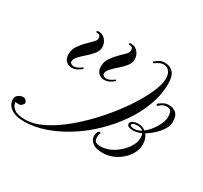

<svg xmlns="http://www.w3.org/2000/svg" viewBox="-170 -715 924 876"><g transform="rotate(30 292.0 -277.0)"><path d="M583 -396Q603 -396 618.5 -383Q634 -370 634 -337Q634 -309 608.5 -279Q583 -249 551 -230Q558 -221 562.5 -208.5Q567 -196 567 -180Q567 -148 547 -119.5Q527 -91 495 -73Q463 -55 426 -55Q390 -55 373 -68.5Q356 -82 354.5 -99Q353 -116 360 -126Q365 -132 367 -132Q376 -132 372 -123Q367 -109 370.5 -92.5Q374 -76 403 -76Q437 -76 469 -95.5Q501 -115 522 -144Q543 -173 543 -200Q543 -207 542 -213Q541 -219 539 -223Q528 -219 517.5 -216Q507 -213 497 -213Q463 -213 463 -231Q463 -239 474 -245.5Q485 -252 504 -252Q525 -252 541 -239Q567 -259 585.5 -291Q604 -323 604 -344Q604 -365 598.5 -375Q593 -385 577 -385Q567 -385 558 -381.5Q549 -378 540 -369Q537 -366 535 -366Q532 -366 530.5 -369.5Q529 -373 533 -376Q543 -384 554.5 -390Q566 -396 583 -396ZM497 -222Q506 -222 515 -225Q524 -228 533 -233Q523 -243 504 -243Q475 -243 475 -231Q475 -222 497 -222ZM468 -554Q496 -554 512.5 -536Q529 -518 529 -477Q529 -421 508 -363.5Q487 -306 450.5 -253Q414 -200 366.5 -154Q319 -108 264.5 -73.5Q210 -39 154 -19.5Q98 0 44 0Q-2 0 -26 -18Q-50 -36 -50 -64Q-50 -78 -38 -86.5Q-26 -95 -14 -95Q-3 -95 2.5 -87.5Q8 -80 8 -75Q8 -71 1 -63.5Q-6 -56 -16 -56Q-24 -56 -29 -57Q-34 -58 -34 -58Q-34 -58 -31 -46Q-28 -34 -11.5 -22Q5 -10 45 -10Q90 -10 141.5 -36.5Q193 -63 245 -107Q297 -151 344 -204Q391 -257 428 -311.5Q465 -366 486.5 -413.5Q508 -461 508 -492Q508 -517 497 -530.5Q486 -544 468 -544Q455 -544 444 -538Q433 -532 428 -528Q426 -526 422 -526Q419 -526 418 -528Q417 -530 420 -533Q425 -537 437 -545.5Q449 -554 468 -554ZM293 -552Q313 -552 327 -535.5Q341 -519 341 -497Q341 -479 327.5 -462Q314 -445 296 -429.5Q278 -414 264.5 -399.5Q251 -385 251 -372Q251 -365 257.5 -361Q264 -357 272 -357Q282 -357 293 -363Q304 -369 309 -373Q311 -375 312 -375Q314 -375 315.5 -373Q317 -371 314 -368Q311 -364 296.5 -355.5Q282 -347 265 -347Q249 -347 236 -358.5Q223 -370 223 -395Q223 -418 235.5 -437Q248 -456 264.5 -472.5Q281 -489 293.5 -501.5Q306 -514 306 -523Q306 -534 302 -538.5Q298 -543 288 -543Q281 -543 282 -547.5Q283 -552 293 -552ZM137 -526Q157 -526 171 -509.5Q185 -493 185 -471Q185 -453 171.5 -436Q158 -419 140 -403.5Q122 -388 108.5 -373.5Q95 -359 95 -346Q95 -339 101.5 -335Q108 -331 116 -331Q126 -331 137 -337Q148 -343 153 -347Q155 -349 156 -349Q158 -349 159.5 -347Q161 -345 158 -342Q155 -338 140.5 -329.5Q126 -321 109 -321Q93 -321 80 -332.5Q67 -344 67 -369Q67 -392 79.5 -411Q92 -430 108.5 -446.5Q125 -463 137.5 -475.5Q150 -488 150 -497Q150 -508 146 -512.5Q142 -517 132 -517Q125 -517 126 -521.5Q127 -526 137 -526Z"/></g></svg>

Font: Kapakana
Style: Regular
Weight: 400
Designer: Kousuke Nagai
Version: Version 1.002